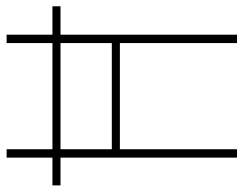

<svg xmlns="http://www.w3.org/2000/svg" viewBox="-100 -654 754 595"><g transform="rotate(-90 277.5 -357.0)"><path d="M86 0V-547H0V-572H86V-714H112V-572H441V-714H467V-572H555V-547H467V0H441V-363H112V0ZM112 -388H441V-547H112Z"/></g></svg>

Font: Noto Sans Georgian Condensed Thin
Style: Regular
Weight: 100
Width: 3
Designer: Monotype Design Team, Akaki Razmadze
Foundry: Google LLC
Version: Version 2.005; ttfautohint (v1.8.4.7-5d5b)